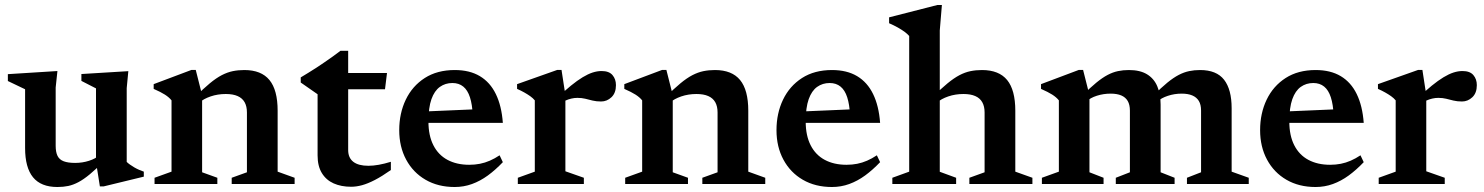

<svg xmlns="http://www.w3.org/2000/svg" viewBox="-20 -737 5944 769"><path d="M203 -153Q203 -127.5 210.5 -112.5Q218 -97.5 235.2 -91Q252.5 -84.5 281 -84.5Q310 -84.5 336.5 -93Q363 -101.5 378.5 -116L396.5 -91.5Q364.5 -59.5 339.8 -39Q315 -18.5 294.2 -7.5Q273.5 3.5 253.5 7.8Q233.5 12 210 12Q144 12 112.2 -27Q80.5 -66 80.5 -144V-379.5L11.5 -412.5V-440L210 -452.5L203 -386.5ZM380 9.5 364.5 -88.5V-383L306 -413V-440.5L494 -452L487.5 -384V-88.5Q492.5 -83.5 500.5 -77.8Q508.5 -72 518 -66.5Q527.5 -61 537.2 -56.8Q547 -52.5 556 -49.5V-29.5L395.5 9.5Z M789.5 -356V-47L850.5 -25V0H599V-25L667 -49.5V-335Q657 -347.5 640.5 -358Q624 -368.5 595.5 -381V-400L747 -457H764ZM908 -25 969 -47V-286.5Q969 -311 959.8 -327.5Q950.5 -344 931.8 -352.2Q913 -360.5 884.5 -360.5Q852 -360.5 823.5 -350.8Q795 -341 778.5 -326L760.5 -348Q794 -381.5 820 -403Q846 -424.5 868.2 -436Q890.5 -447.5 912.2 -452Q934 -456.5 958.5 -456.5Q1026.5 -456.5 1059.2 -416.5Q1092 -376.5 1092 -293.5V-49.5L1160 -25V0H908Z M1374.5 -136Q1374.5 -105 1395 -89Q1415.5 -73 1455.5 -73Q1474.5 -73 1497 -77Q1519.5 -81 1545.5 -89V-56Q1510 -31 1481.5 -16.2Q1453 -1.5 1430 4.8Q1407 11 1386.5 11Q1346.5 11 1316.2 -2.5Q1286 -16 1269 -44Q1252 -72 1252 -114.5V-359.5L1184.5 -406.5V-427Q1199 -435.5 1215 -445.5Q1231 -455.5 1247.8 -466.2Q1264.5 -477 1281 -488.5Q1297.5 -500 1313.5 -511.2Q1329.5 -522.5 1343.5 -533.5H1374.5V-431.5ZM1325 -379.5 1325.5 -444.5H1530L1522 -379.5Z M1801.5 -456.5Q1861 -456.5 1902 -432Q1943 -407.5 1966 -360.2Q1989 -313 1994 -245H1667.5L1668 -290L1925 -301L1873.5 -276Q1871.5 -319 1862.2 -347.5Q1853 -376 1835.5 -390.2Q1818 -404.5 1792 -404.5Q1763.5 -404.5 1741.8 -389Q1720 -373.5 1708 -339.8Q1696 -306 1696 -250Q1696 -194 1715.8 -155.2Q1735.5 -116.5 1772.2 -96.8Q1809 -77 1859.5 -77Q1882 -77 1902.2 -81Q1922.5 -85 1942 -93.5Q1961.5 -102 1981 -115L1994 -87.5Q1964.5 -56.5 1934 -34.2Q1903.5 -12 1870.5 0Q1837.5 12 1801 12Q1734.5 12 1684.5 -17Q1634.5 -46 1606.8 -97.5Q1579 -149 1579 -215.5Q1579 -283 1605.2 -337.8Q1631.5 -392.5 1681.2 -424.5Q1731 -456.5 1801.5 -456.5Z M2389.5 -452.5Q2419.5 -452.5 2433.2 -436.2Q2447 -420 2447 -396Q2447 -364.5 2429 -347.5Q2411 -330.5 2387.5 -330.5Q2368.5 -330.5 2353.5 -334.2Q2338.5 -338 2324.2 -341.5Q2310 -345 2292.5 -345Q2280.5 -345 2268.5 -342.2Q2256.5 -339.5 2245 -334.2Q2233.5 -329 2223 -320.5L2211 -344Q2241.5 -373.5 2266.8 -394Q2292 -414.5 2313.5 -427.5Q2335 -440.5 2353.5 -446.5Q2372 -452.5 2389.5 -452.5ZM2244.5 -356V-51L2318.5 -25V0H2054V-25L2122 -49.5V-335Q2114.5 -344 2104 -351.5Q2093.5 -359 2080.2 -366.5Q2067 -374 2051 -381V-400L2212 -457H2229Z M2674.5 -356V-47L2735.5 -25V0H2484V-25L2552 -49.5V-335Q2542 -347.5 2525.5 -358Q2509 -368.5 2480.5 -381V-400L2632 -457H2649ZM2793 -25 2854 -47V-286.5Q2854 -311 2844.8 -327.5Q2835.5 -344 2816.8 -352.2Q2798 -360.5 2769.5 -360.5Q2737 -360.5 2708.5 -350.8Q2680 -341 2663.5 -326L2645.5 -348Q2679 -381.5 2705 -403Q2731 -424.5 2753.2 -436Q2775.5 -447.5 2797.2 -452Q2819 -456.5 2843.5 -456.5Q2911.5 -456.5 2944.2 -416.5Q2977 -376.5 2977 -293.5V-49.5L3045 -25V0H2793Z M3312.5 -456.5Q3372 -456.5 3413 -432Q3454 -407.5 3477 -360.2Q3500 -313 3505 -245H3178.5L3179 -290L3436 -301L3384.5 -276Q3382.5 -319 3373.2 -347.5Q3364 -376 3346.5 -390.2Q3329 -404.5 3303 -404.5Q3274.5 -404.5 3252.8 -389Q3231 -373.5 3219 -339.8Q3207 -306 3207 -250Q3207 -194 3226.8 -155.2Q3246.5 -116.5 3283.2 -96.8Q3320 -77 3370.5 -77Q3393 -77 3413.2 -81Q3433.5 -85 3453 -93.5Q3472.5 -102 3492 -115L3505 -87.5Q3475.5 -56.5 3445 -34.2Q3414.5 -12 3381.5 0Q3348.5 12 3312 12Q3245.5 12 3195.5 -17Q3145.5 -46 3117.8 -97.5Q3090 -149 3090 -215.5Q3090 -283 3116.2 -337.8Q3142.5 -392.5 3192.2 -424.5Q3242 -456.5 3312.5 -456.5Z M3862.5 -25 3923.5 -47V-286.5Q3923.5 -311 3914.2 -327.5Q3905 -344 3886.2 -352.2Q3867.5 -360.5 3839 -360.5Q3806.5 -360.5 3778 -350.8Q3749.5 -341 3733 -326L3715 -348Q3748.5 -381.5 3774.8 -403Q3801 -424.5 3823 -436Q3845 -447.5 3866.8 -452Q3888.5 -456.5 3913 -456.5Q3981 -456.5 4013.8 -416.5Q4046.5 -376.5 4046.5 -293.5V-49.5L4115 -25V0H3862.5ZM3809.5 0H3554V-25L3621.5 -49.5V-593Q3614 -601.5 3602.8 -609.8Q3591.5 -618 3576 -626.8Q3560.5 -635.5 3541 -644V-667.5L3734.5 -717H3752.5L3744 -615V-49L3809.5 -25Z M4343.5 -356V-47L4400 -25V0H4153V-25L4221 -49.5V-335Q4211 -347.5 4194.5 -358Q4178 -368.5 4149.5 -381V-400L4301 -457H4318ZM4628.5 -318V-47L4684.5 -25V0H4449V-25L4505.5 -47V-294Q4505.5 -317.5 4496.8 -332.5Q4488 -347.5 4470.8 -354.8Q4453.5 -362 4428.5 -362Q4399.5 -362 4373 -353.5Q4346.5 -345 4331.5 -330.5L4314 -353.5Q4346 -385.5 4370.8 -405.8Q4395.5 -426 4416.5 -437Q4437.5 -448 4458 -452.2Q4478.5 -456.5 4501.5 -456.5Q4546 -456.5 4574 -439.5Q4602 -422.5 4615.2 -391.2Q4628.5 -360 4628.5 -318ZM4913 -303.5V-49.5L4981.5 -25V0H4734V-25L4790.5 -47V-294Q4790.5 -318 4781.5 -332.8Q4772.5 -347.5 4755.2 -354.8Q4738 -362 4713 -362Q4684 -362 4657.5 -353.2Q4631 -344.5 4616 -330.5L4598.5 -353.5Q4630.5 -385.5 4655.2 -405.8Q4680 -426 4701.2 -437Q4722.5 -448 4743 -452.2Q4763.5 -456.5 4786.5 -456.5Q4852.5 -456.5 4882.8 -417.5Q4913 -378.5 4913 -303.5Z M5249.5 -456.5Q5309 -456.5 5350 -432Q5391 -407.5 5414 -360.2Q5437 -313 5442 -245H5115.5L5116 -290L5373 -301L5321.5 -276Q5319.5 -319 5310.2 -347.5Q5301 -376 5283.5 -390.2Q5266 -404.5 5240 -404.5Q5211.5 -404.5 5189.8 -389Q5168 -373.5 5156 -339.8Q5144 -306 5144 -250Q5144 -194 5163.8 -155.2Q5183.5 -116.5 5220.2 -96.8Q5257 -77 5307.5 -77Q5330 -77 5350.2 -81Q5370.5 -85 5390 -93.5Q5409.5 -102 5429 -115L5442 -87.5Q5412.5 -56.5 5382 -34.2Q5351.5 -12 5318.5 0Q5285.5 12 5249 12Q5182.5 12 5132.5 -17Q5082.5 -46 5054.8 -97.5Q5027 -149 5027 -215.5Q5027 -283 5053.2 -337.8Q5079.5 -392.5 5129.2 -424.5Q5179 -456.5 5249.5 -456.5Z M5837.5 -452.5Q5867.5 -452.5 5881.2 -436.2Q5895 -420 5895 -396Q5895 -364.5 5877 -347.5Q5859 -330.5 5835.5 -330.5Q5816.5 -330.5 5801.5 -334.2Q5786.5 -338 5772.2 -341.5Q5758 -345 5740.5 -345Q5728.5 -345 5716.5 -342.2Q5704.5 -339.5 5693 -334.2Q5681.5 -329 5671 -320.5L5659 -344Q5689.5 -373.5 5714.8 -394Q5740 -414.5 5761.5 -427.5Q5783 -440.5 5801.5 -446.5Q5820 -452.5 5837.5 -452.5ZM5692.5 -356V-51L5766.5 -25V0H5502V-25L5570 -49.5V-335Q5562.5 -344 5552 -351.5Q5541.5 -359 5528.2 -366.5Q5515 -374 5499 -381V-400L5660 -457H5677Z"/></svg>

Font: Newsreader 16pt 16pt SemiBold
Style: Regular
Weight: 600
Version: Version 1.003